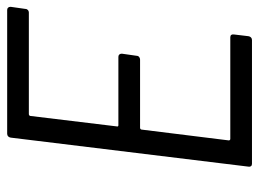

<svg xmlns="http://www.w3.org/2000/svg" viewBox="-116 -624 740 549"><g transform="rotate(-90 254.5 -350.0)"><path d="M503 -648 509 -690C509 -696 506 -700 500 -700H146C140 -700 136 -696 135 -690L52 -10C51 -4 54 0 60 0H414C420 0 424 -4 425 -10L430 -52C431 -58 428 -62 422 -62H131C129 -62 127 -64 127 -66L158 -316C158 -318 161 -320 162 -320H358C364 -320 369 -324 369 -330L375 -372C375 -378 372 -382 366 -382H170C168 -382 166 -384 167 -386L197 -634C197 -636 200 -638 202 -638H493C498 -638 503 -642 503 -648Z"/></g></svg>

Font: Barlow Semi Condensed
Style: Italic
Weight: 400
Width: 4
Italic angle: -7°
Designer: Jeremy Tribby
Foundry: Tribby Type
Version: Version 1.422;hotconv 1.0.109;makeotfexe 2.5.65596